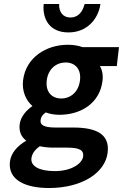

<svg xmlns="http://www.w3.org/2000/svg" viewBox="-20 -728 618 965"><path d="M180 7C199 11 221 14 248 14H317C376 14 402 25 398 58C393 95 338 132 256 132C175 132 133 106 138 67C141 46 152 27 180 7ZM226 217C393 217 509 140 521 39C532 -50 470 -87 349 -87H259C197 -87 181 -102 184 -124C186 -142 194 -151 210 -163C230 -155 256 -151 278 -151C388 -151 481 -210 495 -320C499 -350 494 -376 482 -396H567L578 -491H395C376 -498 350 -503 321 -503C212 -503 110 -439 96 -325C89 -268 112 -222 143 -195C114 -175 84 -143 79 -104C74 -65 89 -38 112 -21C66 6 35 42 30 84C19 175 105 217 226 217ZM215 -324C222 -382 263 -414 310 -414C357 -414 389 -381 382 -324C375 -265 334 -233 288 -233C241 -233 208 -265 215 -324ZM484 -703 485 -708H406L404 -704C395 -669 373 -640 334 -640C295 -640 277 -669 277 -704L278 -708H200L199 -703C194 -635 227 -565 324 -565C420 -565 473 -635 484 -703Z"/></svg>

Font: Falling Sky
Style: MedObl
Weight: 500
Designer: Paul D. Hunt
Foundry: Adobe Systems Incorporated
Version: Version 1.02